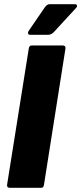

<svg xmlns="http://www.w3.org/2000/svg" viewBox="-20 -901 390 921"><path d="M28 0Q12 0 14 -15L118 -668Q120 -683 133 -683H280Q296 -683 294 -668L191 -15Q190 -8 187 -4Q184 0 176 0ZM125 -734Q117 -734 115 -739.5Q113 -745 117 -752L195 -866Q206 -881 219 -881H339Q347 -881 349 -875Q351 -869 345 -863L240 -749Q227 -734 211 -734Z"/></svg>

Font: Sofia Sans ExtraBlack
Style: Italic
Weight: 1000
Italic angle: -9°
Designer: Botio Nikoltchev, Ani Petrova
Foundry: lettersoup
Version: Version 4.100; ttfautohint (v1.8.4.7-5d5b)